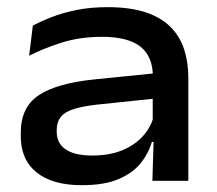

<svg xmlns="http://www.w3.org/2000/svg" viewBox="-20 -518 622 550"><path d="M416.5 0 420.5 -127.5 417.5 -146V-277.5L418 -298Q418 -355.5 382.8 -384Q347.5 -412.5 272 -412.5Q209 -412.5 157 -396Q105 -379.5 63.5 -358.5L74 -444.5Q97 -457 128.5 -469.2Q160 -481.5 200 -489.5Q240 -497.5 288 -497.5Q352.5 -497.5 397 -482.8Q441.5 -468 468.5 -440.8Q495.5 -413.5 507.5 -376.5Q519.5 -339.5 519.5 -295V0ZM214 12.5Q130.5 12.5 85 -24Q39.5 -60.5 39.5 -128V-137.5Q39.5 -211 91 -245.2Q142.5 -279.5 250 -290.5L428.5 -308.5L432 -236.5L260 -218.5Q194.5 -211.5 168.5 -195.5Q142.5 -179.5 142.5 -145.5V-140Q142.5 -107.5 168.2 -90Q194 -72.5 244.5 -72.5Q294.5 -72.5 330.8 -87.8Q367 -103 389.5 -128.2Q412 -153.5 420 -183.5L434.5 -111.5H415Q405.5 -78.5 382.8 -50.2Q360 -22 319.2 -4.8Q278.5 12.5 214 12.5Z"/></svg>

Font: Anek Gurmukhi Medium SemiExpanded
Style: Regular
Weight: 500
Width: 6
Version: Version 1.003